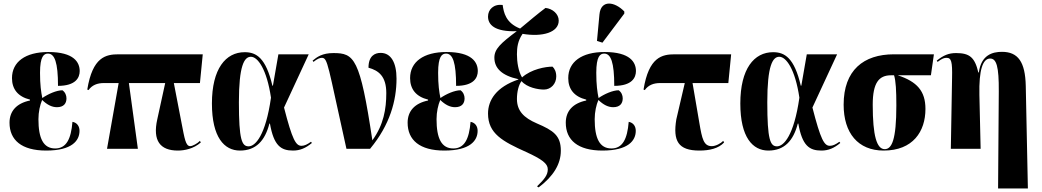

<svg xmlns="http://www.w3.org/2000/svg" viewBox="-20 -844 5910 1089"><path d="M242 10C389 10 431 -47 431 -102C431 -127 418 -148 391 -153C383 -55 356 -2 293 -2C226 -2 198 -59 198 -168C198 -209 207 -249 219 -277C248 -249 275 -236 303 -236C341 -236 357 -257 357 -286C357 -303 350 -321 334 -332C301 -332 253 -311 220 -288C213 -322 207 -363 207 -431C207 -525 229 -540 252 -540C290 -540 309 -490 309 -357C410 -357 432 -404 432 -441C432 -490 400 -549 254 -549C124 -549 48 -493 48 -401C48 -339 81 -296 150 -279V-274C73 -258 34 -213 34 -148C34 -50 102 10 242 10Z M587 0H762L711 -373H917L872 -167C845 -46 888 10 989 10C1026 10 1078 0 1119 -36L1114 -45C1101 -31 1072 -15 1059 -15C1033 -15 1027 -58 1010 -145L966 -373H1114L1130 -536H653C580 -536 505 -521 475 -336L482 -333C502 -361 531 -373 570 -373H653Z M1341 10C1432 10 1483 -46 1508 -143H1511C1533 -18 1573 10 1642 10C1682 10 1714 -4 1749 -33L1744 -40C1723 -25 1707 -17 1690 -17C1658 -17 1638 -51 1591 -234L1731 -536H1559L1528 -358H1525C1488 -516 1434 -548 1368 -548C1260 -548 1182 -454 1182 -257C1182 -65 1252 10 1341 10ZM1390 -14C1352 -14 1335 -50 1335 -264C1335 -471 1365 -522 1403 -522C1442 -522 1493 -452 1517 -290C1486 -74 1428 -14 1390 -14Z M1945 0H2079C2192 -136 2229 -274 2229 -398C2229 -490 2197 -544 2139 -544C2106 -544 2070 -527 2070 -460C2128 -444 2171 -411 2171 -316C2171 -226 2156 -136 2092 -48C2022 -516 1989 -543 1871 -543C1808 -543 1778 -521 1753 -500L1758 -493C1780 -511 1795 -516 1805 -516C1840 -516 1838 -478 1945 0Z M2500 10C2647 10 2689 -47 2689 -102C2689 -127 2676 -148 2649 -153C2641 -55 2614 -2 2551 -2C2484 -2 2456 -59 2456 -168C2456 -209 2465 -249 2477 -277C2506 -249 2533 -236 2561 -236C2599 -236 2615 -257 2615 -286C2615 -303 2608 -321 2592 -332C2559 -332 2511 -311 2478 -288C2471 -322 2465 -363 2465 -431C2465 -525 2487 -540 2510 -540C2548 -540 2567 -490 2567 -357C2668 -357 2690 -404 2690 -441C2690 -490 2658 -549 2512 -549C2382 -549 2306 -493 2306 -401C2306 -339 2339 -296 2408 -279V-274C2331 -258 2292 -213 2292 -148C2292 -50 2360 10 2500 10Z M3035 219C3119 156 3161 86 3161 11C3161 -75 3119 -104 3025 -144C2951 -176 2912 -215 2912 -283C2912 -324 2922 -363 2938 -384C2969 -347 3033 -336 3065 -336C3105 -336 3135 -369 3135 -410C3135 -437 3126 -454 3114 -466C3074 -466 2994 -452 2941 -405C2920 -439 2912 -493 2912 -536C2912 -575 2917 -613 2944 -652C3057 -633 3149 -660 3149 -727C3149 -765 3114 -795 3074 -799C3035 -770 2979 -723 2930 -682C2848 -714 2837 -774 2831 -816C2779 -822 2748 -790 2748 -750C2748 -704 2785 -663 2911 -667C2820 -599 2784 -566 2784 -517C2784 -457 2827 -415 2920 -395V-393C2795 -351 2748 -276 2748 -200C2748 -86 2831 -42 2964 18C3054 59 3087 84 3087 116C3087 149 3068 172 3026 213Z M3397 -602 3521 -767V-779C3466 -836 3388 -847 3380 -762L3366 -612ZM3397 10C3544 10 3586 -47 3586 -102C3586 -127 3573 -148 3546 -153C3538 -55 3511 -2 3448 -2C3381 -2 3353 -59 3353 -168C3353 -209 3362 -249 3374 -277C3403 -249 3430 -236 3458 -236C3496 -236 3512 -257 3512 -286C3512 -303 3505 -321 3489 -332C3456 -332 3408 -311 3375 -288C3368 -322 3362 -363 3362 -431C3362 -525 3384 -540 3407 -540C3445 -540 3464 -490 3464 -357C3565 -357 3587 -404 3587 -441C3587 -490 3555 -549 3409 -549C3279 -549 3203 -493 3203 -401C3203 -339 3236 -296 3305 -279V-274C3228 -258 3189 -213 3189 -148C3189 -50 3257 10 3397 10Z M3947 10C4004 10 4056 -2 4087 -36L4082 -45C4069 -31 4040 -15 4017 -15C3971 -15 3962 -57 3947 -145L3908 -373H4111L4127 -536H3808C3735 -536 3660 -521 3630 -336L3637 -333C3657 -361 3686 -373 3725 -373H3864L3816 -167C3796 -45 3826 10 3947 10Z M4338 10C4429 10 4480 -46 4505 -143H4508C4530 -18 4570 10 4639 10C4679 10 4711 -4 4746 -33L4741 -40C4720 -25 4704 -17 4687 -17C4655 -17 4635 -51 4588 -234L4728 -536H4556L4525 -358H4522C4485 -516 4431 -548 4365 -548C4257 -548 4179 -454 4179 -257C4179 -65 4249 10 4338 10ZM4387 -14C4349 -14 4332 -50 4332 -264C4332 -471 4362 -522 4400 -522C4439 -522 4490 -452 4514 -290C4483 -74 4425 -14 4387 -14Z M4992 10C5158 10 5229 -98 5229 -226C5229 -328 5181 -381 5072 -417H5260L5277 -536H5050C4878 -536 4765 -446 4765 -250C4765 -90 4846 10 4992 10ZM4998 2C4953 2 4930 -73 4930 -250C4930 -376 4966 -417 5034 -417H5051C5061 -385 5064 -331 5064 -246C5064 -50 5038 2 4998 2Z M5641 225H5810L5798 -357C5795 -492 5755 -550 5663 -550C5610 -550 5545 -533 5532 -433H5529C5509 -519 5479 -543 5403 -543C5361 -543 5332 -531 5293 -500L5298 -493C5324 -513 5336 -516 5349 -516C5376 -516 5382 -494 5380 -403L5373 0H5542L5535 -306C5532 -447 5554 -512 5596 -512C5632 -512 5646 -467 5645 -325Z"/></svg>

Font: Noto Serif Display ExtraCondensed Black
Style: Regular
Weight: 900
Width: 2
Designer: Monotype Design Team
Foundry: Monotype Imaging Inc.
Version: Version 2.009